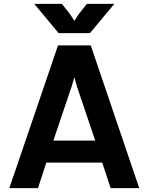

<svg xmlns="http://www.w3.org/2000/svg" viewBox="-20 -966 763 986"><path d="M28 0 278 -733H446L695 0H548L505 -131H218L175 0ZM254 -244H469L374 -525L362 -570L349 -525ZM281 -796 156 -946H298L339 -894L362 -859L385 -894L426 -946H567L442 -796Z"/></svg>

Font: Kreadon
Style: Bold
Weight: 700
Designer: Reiya WATANABE
Foundry: StudioGnu
Version: Version 1.003; ttfautohint (v1.8.4.7-5d5b);gftools[0.9.32]